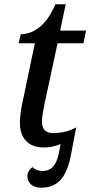

<svg xmlns="http://www.w3.org/2000/svg" viewBox="-20 -679 422 897"><path d="M172 198Q145 198 126.5 184Q108 170 108 144Q108 132 114 121Q120 110 132 102Q140 110 152 115Q164 120 177 120Q209 120 227.5 100Q246 80 255 37L263 -6Q246 1 226.5 5.5Q207 10 186 10Q150 10 125 -3Q100 -16 86.5 -42Q73 -68 73 -107Q73 -125 76 -148.5Q79 -172 83 -191L143 -477H67L77 -519Q98 -519 119.5 -526.5Q141 -534 162.5 -550.5Q184 -567 203 -593.5Q222 -620 239 -659H287L261 -536H382L370 -477H249L188 -194Q183 -170 179.5 -148Q176 -126 176 -111Q176 -82 190 -69.5Q204 -57 229 -57Q246 -57 265.5 -60Q285 -63 303.5 -69.5Q322 -76 336 -84L311 47Q295 128 261.5 163Q228 198 172 198Z"/></svg>

Font: ET Text
Style: Italic
Weight: 470
Italic angle: -12°
Designer: Monotype Design Team
Foundry: Monotype Imaging Inc.
Version: Version 2.009